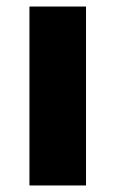

<svg xmlns="http://www.w3.org/2000/svg" viewBox="-20 -567 353 587"><path d="M70 0V-547H243V0Z"/></svg>

Font: Encode Sans Exp
Style: Bold
Weight: 700
Width: 7
Designer: Multiple Designers
Foundry: Impallari Type
Version: Version 3.002; ttfautohint (v1.8.3) -l 8 -r 50 -G 200 -x 14 